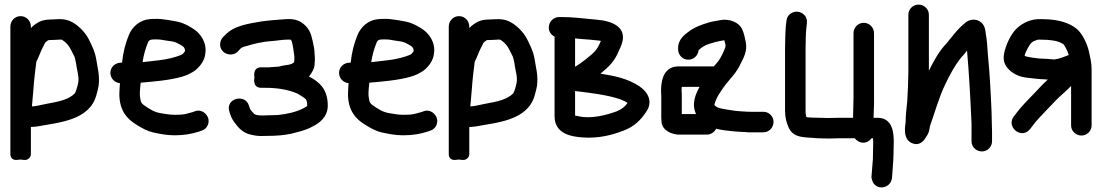

<svg xmlns="http://www.w3.org/2000/svg" viewBox="-20 -579 4781 833"><path d="M118.5 -117.3C119.9 -133.8 122.1 -158.5 124.9 -190.1C126.9 -223.6 134.5 -291.5 137.7 -311.6C146.5 -326.8 154.7 -351.4 159.4 -360.8L171.4 -384.8C176.5 -395.1 174 -393.2 186.8 -402.8C191.3 -405.9 188.8 -404.7 218.1 -406C250.9 -407.4 243.2 -409.6 255.3 -402.1C267.9 -393.5 279.3 -380.4 287.6 -363.8L303.1 -333C305 -327.8 307.7 -317.6 309.3 -307.4C314.1 -271.8 324 -245.9 319.4 -220.3C316.4 -202.2 307.5 -176.8 304.3 -173.7C279.2 -148.5 241.7 -138.9 182.4 -128.6C146.3 -121.4 138.5 -118.4 118.5 -117.3ZM25 -464V90C25 111.2 42.2 116 52.6 114.9L69.7 113.1C72.2 113.4 77.8 115 86.5 115H89C99.7 115 114 105.1 114 90V-28.1C120.9 -28.4 132.8 -28.8 141.6 -30.4C231.4 -47.3 368.1 -54.9 398.2 -166.6C402.5 -183.3 406.3 -195.3 407.8 -206.7C413.8 -252 402.5 -287.2 397.7 -320.8C391.5 -357.8 379.5 -378.6 367.6 -403.7C354 -432.4 331.2 -457.7 305 -475.7C276.7 -494.6 254.9 -497.9 214.6 -495C183 -493.8 162.5 -494.3 135.8 -475.6C128.1 -470.4 121.6 -465.3 114 -457.3V-464C114 -488.1 94.7 -509 69.5 -509C44.3 -509 25 -488.1 25 -464Z M598.6 -309.4C603.2 -341 611.3 -367.8 621.3 -393C627.2 -408.6 636.9 -408 658 -408C665.2 -408 673.6 -408.1 692.8 -404.3C726.1 -399.4 736.2 -399.1 751.1 -391C774.9 -378.2 781.6 -375.4 782.9 -357.5C774.1 -346.1 774.2 -344 764.7 -340.2C742.2 -331.2 705.7 -321.4 672.4 -317.9C649.4 -315.6 623.2 -311.5 598.6 -309.4ZM500.3 -218.2C499.9 -213.2 499.4 -207.3 499.1 -199.8C492 -122.7 513 -74.6 570.7 -38.8C597.8 -21.5 621.3 -9.7 643.5 -4.6C671.1 1.4 702.5 8 737 8C778.5 8 812.8 2.1 844.2 -8.4L854.5 -12.1C879.8 -19.4 889.4 -46.5 883.3 -66.2C877.5 -84.8 854.6 -106.7 826.5 -96.5L816.4 -92.8C809.4 -90.9 801.6 -88.8 791.1 -86C776.2 -81.5 760.4 -81 736 -81C726.1 -81 715.6 -81.9 703.8 -83.7C662.2 -89.9 652.7 -91.3 618.6 -112.9C590.6 -131.7 591.2 -132.1 586.9 -163.4C586 -179.4 587.9 -200.8 590.3 -220.2C650.2 -225.6 715.1 -230.6 768.9 -246C788.4 -251.5 815 -262.4 833.8 -279.5C847.6 -292.1 868.1 -316 870.8 -347.1C878.2 -395.3 848.8 -433.8 821.9 -451.8C804.3 -463.5 780.7 -478.1 752.2 -484.5C733.6 -488.2 683.7 -498.3 655.3 -497C646.5 -497 637.1 -496.7 629.1 -495.9C585.8 -492.6 552.6 -461.5 538.8 -426.3C525.1 -392.9 514.2 -353.9 509.4 -307H504C481 -307 459 -289 459 -263C459 -239.4 476.6 -220.6 500.3 -218.2Z M1313 -121C1313 -120.5 1314.9 -119 1294.5 -108.2C1264.9 -93.6 1228.9 -84.5 1185.7 -80C1172.1 -79.8 1127.3 -78 1118 -78C1095.8 -78 1086.1 -81.6 1082.1 -85.3L1067.7 -101.5C1066.4 -103.6 1064.9 -106.5 1063.7 -109.9L1060.1 -120.7C1043.7 -174.7 955.9 -152.2 975.3 -94.1L979.3 -82.1C983.6 -69.2 988.7 -59.3 998.1 -46.9C1012.3 -27.4 1033.1 -1.2 1070.3 5.6L1090.1 9.5C1098.8 11.2 1109.3 11 1118 11C1146.8 11 1190.8 10 1217.1 5.7L1241.1 1.7C1241.7 1.6 1242.8 1.3 1243.6 1.1C1274.7 -7.4 1302.9 -11.9 1335.7 -29.9C1363.7 -44 1402 -69.8 1402 -121C1402 -191.5 1366.3 -223.4 1320.3 -247.3C1330.7 -259.3 1345 -280.4 1345 -302C1345 -310.6 1347.6 -323.9 1345 -342.1C1344.8 -363 1341.3 -379.9 1336.4 -401.4C1329.6 -432.8 1322.7 -452.8 1298.4 -473.9C1276.4 -493 1250.5 -498 1220.3 -495.9C1184 -493.5 1150.5 -490.9 1112.1 -485.7C1060.5 -476.3 996.4 -469.1 957 -427.3L947.3 -417.7C939.5 -409.9 935 -397.3 935 -386C935 -344.2 988.2 -329.2 1012.6 -356.3L1021.7 -366.4C1026.9 -372.3 1032.7 -374.8 1052 -380C1083.8 -389.9 1123.4 -398.9 1160.5 -401C1181.4 -402.3 1205.1 -407 1224 -407C1229.5 -407 1234.2 -407.6 1238.9 -407.4C1240.4 -406.4 1242.8 -404.5 1244.7 -402.6C1249.5 -389.6 1254.6 -356.8 1257 -335.6V-321C1257 -317 1256.9 -314.6 1256.4 -310.4C1253.5 -305.4 1244.9 -298.6 1217.5 -295.9C1201 -294.2 1193.4 -290 1189 -290C1183.4 -290 1153.7 -287 1147 -287H1113C1073.9 -287 1084 -243 1084 -243C1084 -243 1073.4 -198 1113 -198H1133C1185.7 -198 1232.8 -189.2 1268.6 -173.8C1273.6 -171.9 1301.5 -154.2 1306.9 -148.5C1310.7 -141.9 1312 -138.9 1312 -134C1312 -130 1313 -122.6 1313 -121Z M1590.6 -309.4C1595.2 -341 1603.3 -367.8 1613.3 -393C1619.2 -408.6 1628.9 -408 1650 -408C1657.2 -408 1665.6 -408.1 1684.8 -404.3C1718.1 -399.4 1728.2 -399.1 1743.1 -391C1766.9 -378.2 1773.6 -375.4 1774.9 -357.5C1766.1 -346.1 1766.2 -344 1756.7 -340.2C1734.2 -331.2 1697.7 -321.4 1664.4 -317.9C1641.4 -315.6 1615.2 -311.5 1590.6 -309.4ZM1492.3 -218.2C1491.9 -213.2 1491.4 -207.3 1491.1 -199.8C1484 -122.7 1505 -74.6 1562.7 -38.8C1589.8 -21.5 1613.3 -9.7 1635.5 -4.6C1663.1 1.4 1694.5 8 1729 8C1770.5 8 1804.8 2.1 1836.2 -8.4L1846.5 -12.1C1871.8 -19.4 1881.4 -46.5 1875.3 -66.2C1869.5 -84.8 1846.6 -106.7 1818.5 -96.5L1808.4 -92.8C1801.4 -90.9 1793.6 -88.8 1783.1 -86C1768.2 -81.5 1752.4 -81 1728 -81C1718.1 -81 1707.6 -81.9 1695.8 -83.7C1654.2 -89.9 1644.7 -91.3 1610.6 -112.9C1582.6 -131.7 1583.2 -132.1 1578.9 -163.4C1578 -179.4 1579.9 -200.8 1582.3 -220.2C1642.2 -225.6 1707.1 -230.6 1760.9 -246C1780.4 -251.5 1807 -262.4 1825.8 -279.5C1839.6 -292.1 1860.1 -316 1862.8 -347.1C1870.2 -395.3 1840.8 -433.8 1813.9 -451.8C1796.3 -463.5 1772.7 -478.1 1744.2 -484.5C1725.6 -488.2 1675.7 -498.3 1647.3 -497C1638.5 -497 1629.1 -496.7 1621.1 -495.9C1577.8 -492.6 1544.6 -461.5 1530.8 -426.3C1517.1 -392.9 1506.2 -353.9 1501.4 -307H1496C1473 -307 1451 -289 1451 -263C1451 -239.4 1468.6 -220.6 1492.3 -218.2Z M2020.5 -117.3C2021.9 -133.8 2024.1 -158.5 2026.9 -190.1C2028.9 -223.6 2036.5 -291.5 2039.7 -311.6C2048.5 -326.8 2056.7 -351.4 2061.4 -360.8L2073.4 -384.8C2078.5 -395.1 2076 -393.2 2088.8 -402.8C2093.3 -405.9 2090.8 -404.7 2120.1 -406C2152.9 -407.4 2145.2 -409.6 2157.3 -402.1C2169.9 -393.5 2181.3 -380.4 2189.6 -363.8L2205.1 -333C2207 -327.8 2209.7 -317.6 2211.3 -307.4C2216.1 -271.8 2226 -245.9 2221.4 -220.3C2218.4 -202.2 2209.5 -176.8 2206.3 -173.7C2181.2 -148.5 2143.7 -138.9 2084.4 -128.6C2048.3 -121.4 2040.5 -118.4 2020.5 -117.3ZM1927 -464V90C1927 111.2 1944.2 116 1954.6 114.9L1971.7 113.1C1974.2 113.4 1979.8 115 1988.5 115H1991C2001.7 115 2016 105.1 2016 90V-28.1C2022.9 -28.4 2034.8 -28.8 2043.6 -30.4C2133.4 -47.3 2270.1 -54.9 2300.2 -166.6C2304.5 -183.3 2308.3 -195.3 2309.8 -206.7C2315.8 -252 2304.5 -287.2 2299.7 -320.8C2293.5 -357.8 2281.5 -378.6 2269.6 -403.7C2256 -432.4 2233.2 -457.7 2207 -475.7C2178.7 -494.6 2156.9 -497.9 2116.6 -495C2085 -493.8 2064.5 -494.3 2037.8 -475.6C2030.1 -470.4 2023.6 -465.3 2016 -457.3V-464C2016 -488.1 1996.7 -509 1971.5 -509C1946.3 -509 1927 -488.1 1927 -464Z M2361 -460C2361 -442.2 2369.6 -429.1 2386 -419.8V-75C2386 3.2 2461.1 14.1 2508.8 17.4C2579 22.3 2637.7 6.1 2685.9 -12.6C2732.2 -29.7 2760.9 -59.8 2783.6 -93.9C2813.2 -136.1 2793.5 -178 2753.9 -204.8C2704.7 -237.6 2646.5 -250.1 2584.9 -259.4C2623.4 -290.6 2646.7 -313.2 2665.9 -360.9C2680.1 -389.4 2705 -445.4 2640.7 -476.6C2606.9 -492.1 2577.2 -492.6 2544.5 -495.9C2503.4 -500 2462.4 -505 2416 -505H2405C2383.1 -505 2361 -486.1 2361 -460ZM2475 -184.1C2544 -175.5 2608.7 -168.2 2665.6 -150.1C2673.3 -147.8 2689.3 -141.1 2702.7 -132.6C2692 -116.6 2677.6 -104.9 2654.2 -95.4C2609.6 -79.7 2546.2 -62.2 2491.2 -74.5C2483.7 -76 2479.3 -76.5 2475 -77.6ZM2475 -289.5 2475 -412.4C2492.9 -410.8 2514.5 -408.2 2537.2 -407.1L2577 -403.1C2580.8 -402.8 2582.2 -402.7 2587.1 -401.6C2570.2 -362 2561.1 -353.5 2522.5 -322.6C2502.8 -307.3 2487.4 -296.6 2480.7 -292.8C2479.1 -291.9 2476.8 -290.6 2475 -289.5Z M2849 -163V-68C2849 -61.1 2849.4 -54.4 2850.2 -47.9C2854.8 -11 2897.6 5 2926 5H3047C3064 5 3079.6 -5.7 3087 -20.6C3104.6 -15.5 3144.9 -10.4 3163.2 -9.1L3191.2 -7.1C3199.4 -6.4 3207.5 -6.1 3215 -6C3222.5 -4.9 3229.7 -4.2 3240.3 -5H3292C3318 -5 3336 -27 3336 -50C3336 -74.3 3316.3 -94 3292 -94H3237C3226.1 -94 3216.2 -94.6 3196.8 -95.9L3171.8 -97.9C3121.6 -105.5 3088.7 -108.2 3079.2 -124.4C3087.7 -156.9 3106.7 -182.9 3127.1 -210.7C3146.6 -237.1 3174.8 -261 3194.6 -305.4C3204.9 -325.8 3223.8 -358.2 3215.4 -397.3C3212.4 -411.1 3208.3 -433.9 3200.9 -450C3186.6 -483.9 3140.9 -499.4 3103.7 -491.4C3089.9 -488.4 3077.4 -487.5 3057.3 -482.1C3024.8 -472.8 2992.5 -461 2965.7 -440.3C2952.3 -429.9 2922 -408.6 2922 -372V-365C2922 -342 2940 -320 2966 -320C2989.6 -320 3008.5 -337.6 3010.8 -361.2C3023.8 -373.2 3036.8 -382.4 3055.4 -388.1L3080.5 -395.8C3086.9 -397.3 3095 -399.2 3100.9 -400.5C3109.7 -402.1 3117.8 -404 3122.7 -404.2C3127 -384.6 3129.4 -383.7 3126.9 -374.7C3122.4 -358.7 3105.2 -324.8 3096.4 -313.5C3090 -305.6 3085.2 -300.7 3077.2 -291H2931C2922.8 -291 2914.1 -291 2906.8 -289.4C2852.9 -277.9 2848 -218.6 2848 -182C2848 -176.1 2849 -172.9 2849 -163ZM3000 -84H2938V-163C2938 -171.8 2937.8 -178.3 2937 -186.3C2937 -189.3 2937.2 -196.5 2937.8 -202H3015C2998.4 -170.9 2978.6 -128.6 3000 -84Z M3681 -68H3617C3603.2 -68 3590 -67.7 3573.5 -67C3561.1 -67 3547.2 -67.3 3535.3 -68C3521.7 -68.6 3495.4 -68.1 3479 -70.6C3476.4 -77.2 3475 -83.7 3475 -99V-366C3475 -384.1 3476.2 -439.3 3477.8 -452.1L3480.8 -479.1C3484.4 -507.9 3461.2 -526.2 3441 -528.2C3421.6 -530.1 3395.7 -518.4 3392.2 -489.9L3389.1 -462.6C3387.2 -442.8 3386 -387.4 3386 -366V-99C3386 -67.5 3392.4 -47.8 3400.9 -27.3C3417.4 11.8 3451.9 15.4 3486 17.9C3517.3 20.5 3541.5 22 3575 22C3589.6 22 3603.8 21 3617 21H3688.7C3695 30.2 3709.3 40 3725 40C3740.7 40 3753.7 31.8 3761.4 21H3767.4C3768.5 31.2 3768.9 35.1 3768 60.6C3768 79.9 3767.7 94.8 3767 111.5L3760.7 191.2C3760.7 191.2 3764.7 210.7 3771.4 218.6C3789.4 239.9 3817.9 237.1 3834 223.4C3842.3 216.3 3848.2 206.7 3849.9 193.5L3851.9 168C3854.7 132.1 3857 101.5 3857 62.4C3858.3 22.2 3864.6 -68 3787 -68H3770V-69C3770 -91.4 3773.1 -125.2 3772 -155.5V-435C3772 -459.8 3751.8 -480 3727 -480C3701 -480 3683 -458 3683 -435V-154C3683 -129.1 3681 -96.6 3681 -68Z M3921 -515V-268C3921 -234.9 3918.3 -173 3916.1 -139C3913 -107.3 3909.1 -80.6 3909 -47.9C3908.1 -36.3 3893.6 25.6 3938.5 42.8C3978.5 58.2 3997.7 15 3997.7 15C4012.4 -2.6 4012.8 -23.5 4015 -32.8C4034.8 -88.7 4055.3 -160.2 4079.6 -210.2C4100.9 -255.7 4123.9 -297.4 4151.1 -330.6C4160.1 -339 4168.5 -350.6 4175.5 -359.6C4184.5 -258 4190.3 -149.5 4195 -42.5V34C4195 60 4217 78 4240 78C4264.3 78 4284 58.3 4284 34V-10C4284 -20.6 4283.7 -31.2 4283 -45.6C4283 -54.8 4282.6 -71 4282 -90.9C4278.6 -174.4 4274 -262.2 4265.9 -343.1C4263.7 -375.2 4262 -405.9 4256.6 -434.6C4254.7 -444.6 4255.1 -471.2 4230.6 -486.3C4209 -499.6 4183.2 -493.8 4167.8 -480C4134 -453.2 4111.8 -421.2 4087.5 -391.9C4055.3 -359.1 4031.5 -315.4 4010 -272.4V-515C4010 -541 3988 -559 3965 -559C3940.7 -559 3921 -539.3 3921 -515Z M4513 -324C4484.8 -324 4436.4 -331.1 4425.3 -336.7C4428 -348.2 4428.9 -350.9 4439 -370.2C4452 -393.7 4457.6 -399.1 4481.7 -406.6C4490.5 -408 4504.9 -406.1 4524 -406C4550.7 -403.9 4570.2 -400.5 4584.6 -392.3C4598 -384.6 4592.4 -390.8 4605.1 -368.9C4611 -357.7 4614.3 -350.1 4616.9 -340.3C4595.6 -332 4577.8 -324.2 4554.4 -321C4543.4 -321.1 4528.5 -324 4513 -324ZM4716 -35V-277C4716 -310.4 4709.4 -329.4 4704.5 -354.9C4697.6 -388 4675.6 -434.5 4650.5 -454.6C4617.4 -480.4 4577.1 -491.5 4528.8 -494.9C4528.4 -495 4527.6 -495 4527 -495C4518.1 -495 4510.1 -495.3 4501.7 -495.9C4453.1 -499 4416.8 -479.2 4392 -456.4C4365.4 -431.8 4344.1 -384.7 4336.6 -348.5C4328.2 -310.2 4344.4 -286 4369 -267C4394 -249 4416.4 -243.4 4446.7 -240.6C4464.7 -238.9 4485.8 -235.3 4510 -235C4513.3 -234.7 4520.3 -234.1 4525.9 -233.6C4494.6 -205.4 4484.6 -191 4449.2 -155.5C4413.4 -118.7 4401.6 -104.4 4378.6 -73.9C4343.7 -28.9 4410.5 27.3 4448.2 -18C4457.2 -28.7 4460.8 -34.7 4471.7 -48.6C4482.3 -62.1 4545.9 -127.6 4560.3 -142.9C4578.2 -162.3 4605.6 -183.1 4627 -206.1V-35C4627 -9 4649 9 4672 9C4696.3 9 4716 -10.7 4716 -35Z"/></svg>

Font: Just Breathe
Style: Bd
Weight: 400
Foundry: Cannot Into Space Fonts
Version: Version 0.72